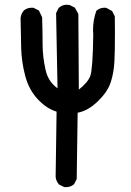

<svg xmlns="http://www.w3.org/2000/svg" viewBox="-20 -774 540 792"><path d="M111.3 -742.2Q114.3 -742.2 118.7 -741.7L140.6 -730.5L153.8 -702.6Q155.8 -636.7 155.8 -588.4Q155.8 -540.5 168 -485.8Q178.2 -438 217.3 -409.7L211.4 -720.2L222.2 -741.7L223.1 -742.2Q236.8 -754.4 255.4 -754.4Q260.7 -754.4 267.1 -753.4L289.1 -742.2L303.2 -716.3L305.2 -404.3Q343.3 -435.1 352.5 -460.9Q362.8 -490.2 364.7 -630.9Q363.8 -641.1 363.8 -650.9Q363.8 -691.4 377.4 -729.5Q391.6 -742.2 411.1 -742.2Q414.1 -742.2 418.5 -741.7L442.4 -728.5L453.6 -706.5V-705.1Q454.1 -667.5 454.1 -640.6Q454.1 -559.6 452.1 -523.4Q449.7 -472.7 436.5 -434.1Q423.8 -394.5 381.8 -354.5Q341.8 -316.4 300.3 -309.1L296.4 -35.6L285.6 -14.2L284.7 -13.7Q271.5 -2 252 -2Q249 -2 244.6 -2.4L223.1 -13.2Q211.4 -26.9 209.5 -44.4V-44.9L213.4 -313.5Q171.4 -326.2 135 -365.5Q98.6 -404.8 83.7 -462.2Q68.8 -519.5 67.4 -575.2Q65.9 -630.9 64.9 -699.2V-699.7Q66.9 -717.3 78.1 -730.5Q91.8 -742.2 111.3 -742.2Z"/></svg>

Font: Bakudai
Style: Medium
Weight: 500
Version: Version 1.48